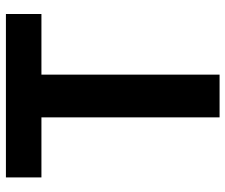

<svg xmlns="http://www.w3.org/2000/svg" viewBox="-78 -702 780 665"><g transform="rotate(-90 312.5 -370.0)"><path d="M238 0H386V-617H596V-740H30V-617H238Z"/></g></svg>

Font: Noto Sans T Chinese Bold
Style: Bold
Weight: 700
Designer: Ryoko NISHIZUKA (kana & ideographs); Paul D. Hunt (Latin, Greek & Cyrillic); Wenlong ZHANG (bopomofo); Sandoll Communica
Foundry: Adobe Systems Incorporated
Version: Version 1.000;PS 1;hotconv 1.0.78;makeotf.lib2.5.61930